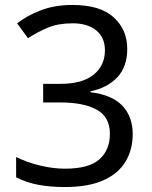

<svg xmlns="http://www.w3.org/2000/svg" viewBox="-20 -744 612 774"><path d="M493 -547Q493 -475 453 -432.5Q413 -390 345 -376V-372Q431 -362 473 -318Q515 -274 515 -203Q515 -141 486 -92.5Q457 -44 396.5 -17Q336 10 241 10Q185 10 137 1.5Q89 -7 45 -29V-111Q90 -89 142 -76.5Q194 -64 242 -64Q338 -64 380.5 -101.5Q423 -139 423 -205Q423 -272 370.5 -301.5Q318 -331 223 -331H154V-406H224Q312 -406 357.5 -443Q403 -480 403 -541Q403 -593 368 -621.5Q333 -650 273 -650Q215 -650 174 -633Q133 -616 93 -590L49 -650Q87 -680 143.5 -702Q200 -724 272 -724Q384 -724 438.5 -674Q493 -624 493 -547Z"/></svg>

Font: Noto Sans Ogham
Style: Regular
Weight: 400
Designer: Monotype Design Team
Foundry: Monotype Imaging Inc.
Version: Version 2.001; ttfautohint (v1.8.4.7-5d5b)